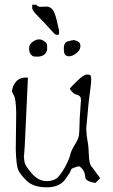

<svg xmlns="http://www.w3.org/2000/svg" viewBox="-20 -757 478 815"><path d="M210 -614.7Q169.9 -659.7 143.3 -686Q116.7 -712.4 116.7 -722.2V-736.8Q116.7 -736.8 133.8 -736.8Q136.7 -733.9 139.2 -731.7Q141.6 -729.5 146.2 -728.8Q150.9 -728 152.8 -728Q154.8 -728 160.6 -728.5Q166.5 -729 178.7 -729Q190.9 -729 201.4 -718.3Q211.9 -707.5 220.7 -671.4Q229.5 -635.3 230.2 -629.6Q231 -624 231 -616.5Q231 -608.9 223.4 -608.9Q215.8 -608.9 210 -614.7ZM169.9 -526.9Q158.2 -517.1 141.6 -516.6Q141.6 -516.6 135.3 -516.6Q123.5 -516.6 119.6 -518.6Q114.7 -521 109.1 -528.8Q103.5 -536.6 103.5 -552.2Q103.5 -567.9 117.9 -578.9Q132.3 -589.8 145.3 -589.8Q158.2 -589.8 168 -582Q177.7 -574.2 179 -570.3Q180.2 -566.4 180.2 -551.5Q180.2 -536.6 169.9 -526.9ZM274.9 -518.1Q273.9 -518.1 272.9 -518.1Q262.2 -518.1 256.6 -524.4Q251 -530.8 251 -550.8Q251 -550.8 251 -554.2Q251 -576.7 269.3 -581.8Q287.6 -586.9 292.7 -586.9Q297.9 -586.9 309.6 -581.8Q321.3 -576.7 321.3 -560.5Q321.3 -544.4 304.4 -531.5Q287.6 -518.6 274.9 -518.1ZM318.4 -49.8Q317.4 -50.8 315.4 -50.8Q310.5 -50.8 298.8 -46.9Q283.2 -42 281.2 -36.1Q279.3 -29.3 277.3 -25.4L260.7 -1Q236.3 38.1 179.2 38.1Q122.1 38.1 94.2 11.2Q66.4 -15.6 57.6 -35.2Q48.8 -54.7 46.9 -124L48.8 -276.4Q47.9 -335 39.6 -350.6Q31.2 -366.2 30.3 -371.1Q31.2 -376 35.2 -388.7Q50.8 -427.7 87.9 -427.7H98.6L85 -136.7L82 -95.7L81.1 -93.8L84 -69.3Q86.9 -53.7 114.3 -21.5Q142.6 11.7 177.7 11.7H178.7Q212.9 11.7 230.5 -9.8Q248 -31.2 261.7 -58.6Q275.4 -85.9 278.8 -102.1Q282.2 -118.2 296.9 -141.6Q311.5 -165 314.5 -180.2Q317.4 -195.3 318.4 -254.9L323.2 -326.2L324.2 -329.1L322.3 -341.8V-343.8L321.3 -344.7Q316.4 -352.5 305.7 -355Q294.9 -357.4 286.6 -366.7Q278.3 -376 276.4 -379.9Q282.2 -389.6 309.1 -415Q335.9 -440.4 347.7 -440.4Q359.4 -441.4 363.3 -437.5Q367.2 -433.6 367.2 -419.9Q367.2 -419.9 367.2 -418.9Q367.2 -403.3 356.4 -323.2L345.7 -208L346.7 -205.1Q346.7 -183.6 351.6 -158.7Q356.4 -133.8 357.4 -96.2Q358.4 -58.6 371.1 -46.9L405.3 -1L385.7 19.5L370.1 16.6Q342.8 9.8 341.8 -5.9Q339.8 -35.2 318.4 -49.8Z"/></svg>

Font: Drukaatie burti
Style: Thin
Weight: 100
Version: Version 0.14